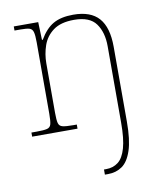

<svg xmlns="http://www.w3.org/2000/svg" viewBox="-86 -612 777 921"><g transform="rotate(-10 302.0 -151.0)"><path d="M350 240V215H361Q395 215 419.5 196Q444 177 457 131.5Q470 86 470 8V-365Q470 -432 439.5 -474.5Q409 -517 333 -517Q268 -517 231.5 -490Q195 -463 180.5 -421Q166 -379 166 -334V-94Q166 -59 170 -43.5Q174 -28 190 -24Q206 -20 242 -20H259V0H38V-20H64Q99 -20 114.5 -24Q130 -28 134 -43.5Q138 -59 138 -94V-442Q138 -477 133.5 -492.5Q129 -508 115.5 -512Q102 -516 73 -516H43V-536H162L165 -449H169Q198 -499 235.5 -520.5Q273 -542 333 -542Q418 -542 458 -496.5Q498 -451 498 -357V8Q498 97 481 148Q464 199 434.5 219.5Q405 240 366 240Z"/></g></svg>

Font: Noto Rashi Hebrew Thin
Style: Regular
Weight: 250
Version: Version 1.006